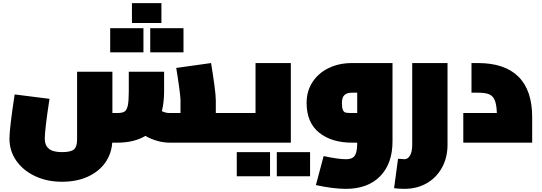

<svg xmlns="http://www.w3.org/2000/svg" viewBox="-20 -905 3436 1218"><path d="M1470 -94Q1470 -50 1465 -25Q1460 0 1450 0H1056Q1017 0 977 -11.5Q937 -23 902 -43Q831 0 724 0H692Q687 71 647.5 127Q608 183 537.5 215.5Q467 248 373 248Q278 248 202 212Q126 176 83 114Q40 52 40 -25Q40 -91 73 -306L294 -278Q264 -82 264 -25Q264 17 290 38.5Q316 60 373 60Q429 60 449 43Q469 26 469 -18V-450H693V-188H724Q755 -188 769.5 -197Q784 -206 790.5 -234.5Q797 -263 797 -325V-450H1021V-325Q1021 -258 1007 -200Q1030 -188 1056 -188H1125V-270Q1125 -289 1117 -348.5Q1109 -408 1098 -474L1319 -505Q1330 -439 1339.5 -369.5Q1349 -300 1349 -270V-188H1450Q1460 -188 1465 -163Q1470 -138 1470 -94ZM817 -885H1004V-759H817ZM679 -726H890V-573H679ZM933 -726H1144V-573H933Z M1825 -505V0H1450Q1440 0 1435 -25Q1430 -50 1430 -94Q1430 -138 1435 -163Q1440 -188 1450 -188H1601V-505ZM1482 60H1693V213H1482ZM1736 60H1947V213H1736Z M2470 -505V-9Q2470 133 2391.5 213Q2313 293 2174 293Q2094 293 1984 269L2033 85Q2124 105 2174 105Q2200 105 2215.5 96.5Q2231 88 2238.5 65.5Q2246 43 2246 0H2213Q2083 0 2004 -64Q1925 -128 1925 -252Q1925 -327 1962.5 -384.5Q2000 -442 2065.5 -473.5Q2131 -505 2213 -505ZM2246 -188V-317H2213Q2180 -317 2164.5 -301.5Q2149 -286 2149 -252Q2149 -220 2155.5 -206.5Q2162 -193 2173.5 -190.5Q2185 -188 2213 -188Z M2480 289 2505 102Q2537 105 2546 105Q2567 105 2581 81.5Q2595 58 2595 13V-505H2819V13Q2819 94 2784 158Q2749 222 2687 257.5Q2625 293 2546 293Q2515 293 2480 289Z M3356 -162V0H2919V-188H3132Q3130 -242 3118.5 -269.5Q3107 -297 3082.5 -307Q3058 -317 3012 -317H2971V-505H3012Q3182 -505 3269 -418.5Q3356 -332 3356 -162Z"/></svg>

Font: Cairo Black
Style: Regular
Weight: 900
Designer: Mohamed Gaber, Accademia di Belle Arti di Urbino and others
Foundry: Kief Type Foundry, Accademia di Belle Arti di Urbino and others
Version: Version 3.011